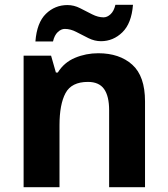

<svg xmlns="http://www.w3.org/2000/svg" viewBox="-20 -777 697 797"><path d="M388 -556Q476 -556 529 -508.5Q582 -461 582 -356V0H433V-319Q433 -378 412 -407.5Q391 -437 345 -437Q277 -437 252 -390.5Q227 -344 227 -257V0H78V-546H192L212 -476H220Q246 -518 291.5 -537Q337 -556 388 -556ZM127 -605Q133 -683 170.5 -719.5Q208 -756 260 -756Q287 -756 312.5 -743Q338 -730 362.5 -717.5Q387 -705 410 -705Q425 -705 439 -718Q453 -731 459 -757H532Q526 -680 488 -643Q450 -606 399 -606Q373 -606 347.5 -618.5Q322 -631 297.5 -644Q273 -657 249 -657Q234 -657 220 -644Q206 -631 200 -605Z"/></svg>

Font: Noto Sans Javanese
Style: Regular
Weight: 400
Designer: Monotype Design Team
Foundry: Monotype Imaging Inc.
Version: Version 2.004